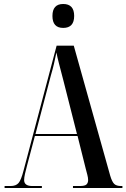

<svg xmlns="http://www.w3.org/2000/svg" viewBox="-20 -943 634 963"><path d="M3 0H190V-10H142Q101 -10 101 -40Q101 -52 105.5 -72Q110 -92 116 -114L155 -261H369L410 -97Q414 -82 418 -66.5Q422 -51 422 -40Q422 -26 414 -18Q406 -10 380 -10H346V0H594V-10H587Q564 -10 553 -20.5Q542 -31 533 -61L350 -714H264L98 -87Q86 -40 73 -25Q60 -10 33 -10H3ZM158 -271 235 -564Q245 -598 250.5 -622Q256 -646 263 -680Q268 -654 276 -623.5Q284 -593 298 -539L366 -271ZM297 -803Q352 -803 352 -863Q352 -923 297 -923Q243 -923 243 -863Q243 -803 297 -803Z"/></svg>

Font: Noto Serif Display Condensed Semi
Style: Regular
Weight: 600
Width: 3
Designer: Monotype Design Team
Foundry: Monotype Imaging Inc.
Version: Version 1.900